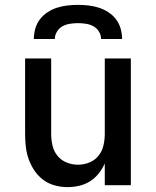

<svg xmlns="http://www.w3.org/2000/svg" viewBox="-20 -760 640 788"><path d="M257 8Q231 8 205 1Q179 -6 158 -21.5Q137 -37 122 -59Q107 -81 98 -106Q89 -131 86 -157.5Q83 -184 83 -210V-520H190V-210Q190 -186 195.5 -162.5Q201 -139 216 -120.5Q231 -102 253.5 -93Q276 -84 300 -84Q324 -84 346.5 -93Q369 -102 384 -120.5Q399 -139 404.5 -162.5Q410 -186 410 -210V-520H517V0H410V-89Q400 -67 385 -48Q370 -29 349.5 -16Q329 -3 305 2.5Q281 8 257 8ZM119 -600Q119 -622 125 -643Q131 -664 144 -681Q157 -698 175.5 -710Q194 -722 214.5 -728.5Q235 -735 256.5 -737.5Q278 -740 300 -740Q322 -740 343.5 -737.5Q365 -735 385.5 -728.5Q406 -722 424.5 -710Q443 -698 456 -681Q469 -664 475 -643Q481 -622 481 -600H395Q395 -616 386 -630.5Q377 -645 363 -652.5Q349 -660 332.5 -662.5Q316 -665 300 -665Q284 -665 267.5 -662.5Q251 -660 237 -652.5Q223 -645 214 -630.5Q205 -616 205 -600Z"/></svg>

Font: Iosevka SS04 Semibold Extended
Style: Regular
Weight: 600
Width: 7
Monospace: yes
Designer: Belleve Invis
Foundry: Belleve Invis
Version: Version 19.0.0; ttfautohint (v1.8.4)